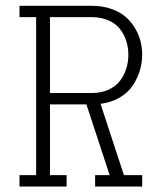

<svg xmlns="http://www.w3.org/2000/svg" viewBox="-20 -662 570 677"><path d="M156.2 -334H303.2Q336.9 -334 362.5 -345.7Q388.2 -357.4 403.1 -377Q418 -396.5 425.3 -419.9Q432.6 -443.4 432.6 -469.2Q432.6 -494.6 425.3 -517.6Q418 -540.5 403.1 -559.8Q388.2 -579.1 362.3 -590.3Q336.4 -601.6 303.2 -601.6H156.2ZM48.8 -4.4V-44.4H107.4V-601.6H48.8V-641.6H303.2Q341.3 -641.6 372.6 -630.6Q403.8 -619.6 423.6 -602.1Q443.4 -584.5 456.8 -561.5Q470.2 -538.6 475.8 -515.4Q481.4 -492.2 481.4 -469.2Q481.4 -441.9 473.6 -415Q465.8 -388.2 449.5 -362.5Q433.1 -336.9 403.3 -318.8Q373.5 -300.8 334.5 -295.9L417 -44.4H481.4V-4.4H315.4V-44.4H366.7L284.7 -293.9H156.2V-44.4H214.8V-4.4Z"/></svg>

Font: AzarMehrMonospaced
Style: SerifRegular
Weight: 1
Designer: Amin Abedi
Version: Version 1.00